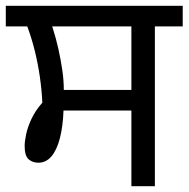

<svg xmlns="http://www.w3.org/2000/svg" viewBox="-27 -642 650 662"><path d="M426 0V-261H192Q190 -206 179.5 -165.5Q169 -125 150.5 -103Q132 -81 105 -81Q85 -81 71.5 -93Q58 -105 58 -139Q58 -154 63 -178.5Q68 -203 81.5 -232Q95 -261 119 -288Q117 -331 110.5 -376.5Q104 -422 93 -466.5Q82 -511 67 -551H-7V-622H603V-551H507V0ZM193 -332H426V-551H153Q166 -511 174.5 -472.5Q183 -434 188 -399Q193 -364 193 -332Z"/></svg>

Font: lgurmukhi25
Style: Book
Weight: 400
Designer: Jelle Bosma - Monotype Design Team
Foundry: Monotype Imaging Inc.
Version: Version 2.003